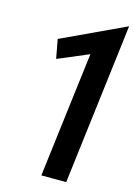

<svg xmlns="http://www.w3.org/2000/svg" viewBox="-134 -974 726 1043"><g transform="rotate(15 229.0 -453.0)"><path d="M458 -906 101 -739 121 -632 294 -705 207 0H347Z"/></g></svg>

Font: Ny Stormning
Style: HfKr
Weight: 700
Designer: Robert Jablonski, Mew Too
Foundry: Cannot Into Space Fonts
Version: Version 0.90